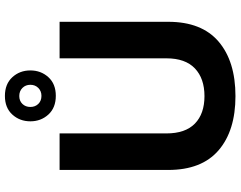

<svg xmlns="http://www.w3.org/2000/svg" viewBox="-116 -826 955 762"><g transform="rotate(-90 361.0 -445.5)"><path d="M360 12Q223 12 145 -55Q67 -122 67 -255V-686H212V-262Q212 -187 251 -149Q290 -111 360 -111Q430 -111 470 -149Q510 -187 510 -262V-686H655V-255Q655 -122 576.5 -55Q498 12 360 12ZM361.2 -701Q314 -701 287 -730.4Q260 -759.9 260 -801.9Q260 -844 286.8 -873.5Q313.5 -903 360.8 -903Q408 -903 435 -873.6Q462 -844.1 462 -802.1Q462 -760 435.2 -730.5Q408.5 -701 361.2 -701ZM361 -758Q380 -758 392.5 -770.5Q405 -783 405 -802Q405 -821 392.5 -833.5Q380 -846 360.5 -846Q341 -846 329 -833.5Q317 -821 317 -802Q317 -783 329.1 -770.5Q341.2 -758 361 -758Z"/></g></svg>

Font: Archivo VF Beta
Style: Regular
Weight: 400
Designer: Hector Gatti
Foundry: Omnibus-Type
Version: Version 1.002